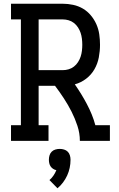

<svg xmlns="http://www.w3.org/2000/svg" viewBox="-20 -755 640 1029"><path d="M39 0V-84H92V-651H39V-735H316Q344 -735 372 -729Q400 -723 424 -709Q448 -695 466.5 -673Q485 -651 496.5 -625Q508 -599 512 -571Q516 -543 516 -515Q516 -481 509.5 -447Q503 -413 486 -383.5Q469 -354 441.5 -333Q414 -312 381 -303Q399 -277 415 -251Q431 -225 445.5 -197.5Q460 -170 471.5 -142Q483 -114 491 -84H569V0H408Q408 -41 395 -80.5Q382 -120 363.5 -156.5Q345 -193 322.5 -227.5Q300 -262 275 -295H187V-84H240V0ZM187 -379H316Q332 -379 347.5 -383.5Q363 -388 376 -398Q389 -408 398 -422Q407 -436 412 -451Q417 -466 419 -482.5Q421 -499 421 -515Q421 -531 419 -547.5Q417 -564 412 -579Q407 -594 398 -608Q389 -622 376 -632Q363 -642 347.5 -646.5Q332 -651 316 -651H187ZM288 254 245 210Q257 200 266.5 186Q276 172 282 157Q272 155 264 149.5Q256 144 251 136.5Q246 129 244 119.5Q242 110 242 101Q242 89 245.5 77.5Q249 66 257 58Q265 50 276.5 46.5Q288 43 300 43Q312 43 323.5 46.5Q335 50 343 58Q351 66 354.5 77.5Q358 89 358 101Q358 123 353.5 144.5Q349 166 340 185.5Q331 205 318 222.5Q305 240 288 254Z"/></svg>

Font: Iosevka Curly Slab MdEx
Style: Regular
Weight: 500
Width: 7
Monospace: yes
Designer: Belleve Invis
Foundry: Belleve Invis
Version: Version 11.1.0; ttfautohint (v1.8.3)